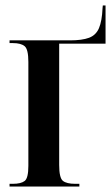

<svg xmlns="http://www.w3.org/2000/svg" viewBox="-20 -684 411 704"><path d="M15 0V-10H27Q57 -10 70.5 -20.5Q84 -31 84 -76V-457Q84 -503 70.5 -514.5Q57 -526 27 -526H15V-536H237Q281 -536 306.5 -545.5Q332 -555 343 -581Q354 -607 356 -654L357 -664H367V-524H197V-79Q197 -32 210.5 -21Q224 -10 256 -10H271V0Z"/></svg>

Font: Noto Serif Display ExtraCondensed SemiBold
Style: Regular
Weight: 600
Width: 2
Designer: Monotype Design Team
Foundry: Monotype Imaging Inc.
Version: Version 2.009